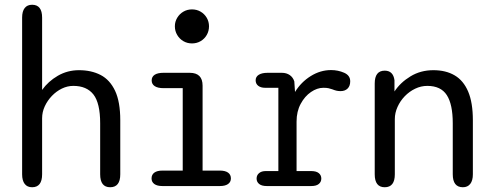

<svg xmlns="http://www.w3.org/2000/svg" viewBox="-20 -782 2080 807"><path d="M443 5Q401 5 401 -49.5V-264Q401 -348.5 372.8 -384.8Q344.5 -421 288 -421Q263.5 -421 240.2 -409.8Q217 -398.5 198.2 -379Q179.5 -359.5 168.2 -335.2Q157 -311 157 -285V-49.5Q157 5 115 5Q94.5 5 83.8 -9Q73 -23 73 -49.5V-708Q73 -734.5 83.8 -748.2Q94.5 -762 115 -762Q157 -762 157 -708V-404Q182.5 -440 223 -463.5Q263.5 -487 312 -487Q364 -487 403 -466.8Q442 -446.5 463.8 -400.2Q485.5 -354 485.5 -276.5V-49.5Q485.5 5 443 5Z M663 -65H748V-411.5H667Q643 -411.5 630.2 -420Q617.5 -428.5 617.5 -444Q617.5 -459.5 630.2 -467.8Q643 -476 667 -476H777.5Q831.5 -476 831.5 -422V-65H904Q926.5 -65 938.5 -56.5Q950.5 -48 950.5 -32Q950.5 -17 938.5 -8.5Q926.5 0 904 0H663Q640.5 0 628.8 -8.5Q617 -17 617 -32Q617 -48 628.8 -56.5Q640.5 -65 663 -65ZM715 -671.5Q715 -691 724.8 -707.2Q734.5 -723.5 750.8 -733Q767 -742.5 787 -742.5Q807 -742.5 823.2 -733Q839.5 -723.5 849 -707.2Q858.5 -691 858.5 -671.5Q858.5 -651.5 849 -635Q839.5 -618.5 823.2 -609Q807 -599.5 787 -599.5Q767 -599.5 750.8 -609Q734.5 -618.5 724.8 -635Q715 -651.5 715 -671.5Z M1226.5 -63H1288Q1309.5 -63 1320 -54.2Q1330.5 -45.5 1330.5 -31.5Q1330.5 -17.5 1320 -8.8Q1309.5 0 1288 0H1101.5Q1080 0 1069.2 -8.8Q1058.5 -17.5 1058.5 -31.5Q1058.5 -45.5 1068.8 -54.2Q1079 -63 1097 -63H1150V-413H1094.5Q1076 -413 1065.2 -421.5Q1054.5 -430 1054.5 -444.5Q1054.5 -459.5 1067.8 -467.8Q1081 -476 1105 -476H1164.5Q1184 -476 1197.8 -466.5Q1211.5 -457 1217 -440L1220 -395.5Q1245.5 -437 1286 -462.2Q1326.5 -487.5 1371.5 -487.5Q1401 -487.5 1426.5 -476.2Q1452 -465 1452 -440.5Q1452 -420.5 1441 -409.8Q1430 -399 1411.5 -399Q1401.5 -399 1393.5 -401Q1385.5 -403 1377 -406.5Q1368.5 -409.5 1360.8 -411.2Q1353 -413 1339 -413Q1313 -413 1287 -395.2Q1261 -377.5 1243.8 -345.5Q1226.5 -313.5 1226.5 -271Z M1925.5 5Q1883 5 1883 -49.5V-264Q1883 -343.5 1858 -382.2Q1833 -421 1776 -421Q1749.5 -421 1725 -409.2Q1700.5 -397.5 1681.2 -377.5Q1662 -357.5 1650.8 -332.5Q1639.5 -307.5 1639.5 -281.5V-49.5Q1639.5 5 1597 5Q1555 5 1555 -49.5V-431Q1555 -485 1597 -485Q1632.5 -485 1638 -445V-397.5Q1663 -435.5 1705.5 -461.2Q1748 -487 1801.5 -487Q1854 -487 1891 -465.2Q1928 -443.5 1947.8 -397Q1967.5 -350.5 1967.5 -276.5V-49.5Q1967.5 -23 1956.5 -9Q1945.5 5 1925.5 5Z"/></svg>

Font: Sono
Style: Regular
Weight: 400
Designer: Tyler Finck
Foundry: Tyler Finck
Version: Version 2.112